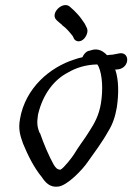

<svg xmlns="http://www.w3.org/2000/svg" viewBox="-20 -664 516 748"><path d="M70 -104C89 -58 113 -10 143 26C156 46 174 67 206 63C242 60 302 -4 321 -32C349 -72 377 -108 402 -153C419 -180 429 -210 435 -245C443 -298 443 -352 429 -393H431L441 -394H442C487 -402 486 -464 444 -456L434 -454C429 -453 424 -452 418 -451C412 -451 404 -450 397 -449C383 -464 362 -478 334 -468L327 -466H326C315 -463 307 -454 301 -441C291 -439 280 -436 269 -432C175 -402 79 -322 58 -201C50 -158 60 -133 70 -104ZM244 -381C276 -400 314 -412 359 -413C359 -412 363 -408 364 -405C379 -371 382 -315 373 -260C365 -214 349 -185 327 -151C310 -123 288 -96 269 -64C261 -51 231 -12 216 -3C203 -3 197 -10 189 -23C170 -57 151 -102 136 -145H135C125 -168 123 -185 128 -217C147 -299 192 -354 244 -381ZM223 -566 222 -565H223C239 -554 249 -541 263 -524L269 -512C272 -507 279 -503 286 -503C302 -503 316 -519 320 -537C322 -546 320 -553 316 -560L310 -572C300 -586 294 -596 283 -608C274 -618 264 -628 252 -638C225 -662 172 -611 201 -585C207 -579 215 -573 223 -566Z"/></svg>

Font: Stray Cat
Style: ExBdCnObl
Weight: 800
Version: Version 1.0